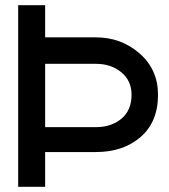

<svg xmlns="http://www.w3.org/2000/svg" viewBox="-20 -720 653 740"><path d="M350 -230Q409 -230 448 -262.5Q487 -295 487 -355Q487 -409 447.5 -441.5Q408 -474 350 -474H154V-230ZM154 -576H350Q447 -576 518 -514Q589 -452 589 -355Q589 -250 522 -192Q455 -134 350 -134H154V0H50V-700H154Z"/></svg>

Font: Edgecutting Lite Sharp
Style: Medium
Weight: 500
Designer: RandomMaerks (Nguyen Gia Bao)
Version: Version 1.0